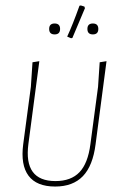

<svg xmlns="http://www.w3.org/2000/svg" viewBox="-20 -680 455 703"><path d="M240 -540 226 -546Q246 -589 271 -659L276 -660L289 -656L291 -650L245 -541ZM200 -574Q200 -554 180 -554Q160 -554 160 -574Q160 -594 180 -594Q200 -594 200 -574ZM340 -574Q340 -554 320 -554Q300 -554 300 -574Q300 -594 320 -594Q340 -594 340 -574ZM182 3Q114 3 84.5 -36.5Q55 -76 65 -152L93 -362L99 -452L124 -456L84 -153Q66 -17 183 -17Q240 -17 271 -49.5Q302 -82 311 -152L339 -362L345 -452L370 -456L330 -152Q320 -73 283.5 -35Q247 3 182 3Z"/></svg>

Font: Alegreya Sans SC Thin
Style: Italic
Weight: 100
Italic angle: -7°
Designer: Juan Pablo del Peral
Foundry: Huerta Tipografica
Version: Version 2.007